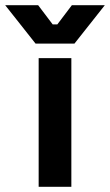

<svg xmlns="http://www.w3.org/2000/svg" viewBox="-79 -720 424 740"><path d="M196 0H70V-496H196ZM-59 -700H68L124 -626H142L198 -700H325L208 -552H58Z"/></svg>

Font: Rootstock Sans Headline
Style: Bold
Weight: 700
Designer: Florian Karsten
Foundry: Florian Karsten
Version: Version 2.000;FEAKit 1.0